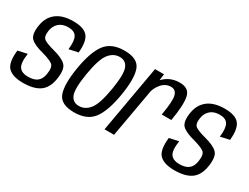

<svg xmlns="http://www.w3.org/2000/svg" viewBox="-59 -1036 1911 1476"><g transform="rotate(30 897.0 -298.0)"><path d="M169.5 4.5Q78.5 4.5 38 -35.5Q-2.5 -75.5 10 -189L92 -207.5Q79 -116.5 103 -86Q127 -55.5 178 -55.5Q233.5 -55.5 261.8 -78Q290 -100.5 297.5 -148Q308 -214 282 -233.2Q256 -252.5 191 -270.5Q106 -291.5 74.2 -323Q42.5 -354.5 56.5 -439.5Q69 -516.5 123.2 -558.2Q177.5 -600 272 -600Q365.5 -600 400.5 -557.8Q435.5 -515.5 425.5 -412.5L345 -394.5Q354.5 -474.5 334.8 -507.5Q315 -540.5 261.5 -540.5Q209 -540.5 178.5 -512.8Q148 -485 141.5 -440.5Q132.5 -383 159.8 -365.8Q187 -348.5 249.5 -332Q335 -310 366.5 -276.5Q398 -243 383.5 -153.5Q370 -69 318 -32.2Q266 4.5 169.5 4.5Z M623.5 4.5Q506 4.5 478 -68.5Q450 -141.5 475.5 -298.5Q502 -457.5 556 -529.2Q610 -601 725.5 -601Q843 -601 871 -528.5Q899 -456 873.5 -298.5Q847 -139.5 793 -67.5Q739 4.5 623.5 4.5ZM632 -56.5Q686.5 -56.5 725.5 -105.5Q764.5 -154.5 788.5 -298Q812 -441 792 -490.8Q772 -540.5 717.5 -540.5Q662.5 -540.5 623.5 -491.2Q584.5 -442 560.5 -298Q537 -155.5 557 -106Q577 -56.5 632 -56.5Z M1217 -318.5Q1240 -448.5 1228.2 -493.8Q1216.5 -539 1173.5 -539Q1126.5 -539 1092.5 -500.5Q1063.5 -467 1053.5 -429L977.5 0H893L998 -595H1077.5L1070.5 -539Q1078.5 -547 1087.5 -554.5Q1141 -600.5 1216 -600.5Q1299 -600.5 1313.2 -532.8Q1327.5 -465 1302 -318.5Z M1513.5 4.5Q1422.5 4.5 1382 -35.5Q1341.5 -75.5 1354 -189L1436 -207.5Q1423 -116.5 1447 -86Q1471 -55.5 1522 -55.5Q1577.5 -55.5 1605.8 -78Q1634 -100.5 1641.5 -148Q1652 -214 1626 -233.2Q1600 -252.5 1535 -270.5Q1450 -291.5 1418.2 -323Q1386.5 -354.5 1400.5 -439.5Q1413 -516.5 1467.2 -558.2Q1521.5 -600 1616 -600Q1709.5 -600 1744.5 -557.8Q1779.5 -515.5 1769.5 -412.5L1689 -394.5Q1698.5 -474.5 1678.8 -507.5Q1659 -540.5 1605.5 -540.5Q1553 -540.5 1522.5 -512.8Q1492 -485 1485.5 -440.5Q1476.5 -383 1503.8 -365.8Q1531 -348.5 1593.5 -332Q1679 -310 1710.5 -276.5Q1742 -243 1727.5 -153.5Q1714 -69 1662 -32.2Q1610 4.5 1513.5 4.5Z"/></g></svg>

Font: Anybody
Style: Italic
Weight: 400
Italic angle: -10°
Designer: Tyler Finck
Foundry: Etcetera Type Company
Version: Version 1.010; ttfautohint (v1.8.3) -l 8 -r 50 -G 200 -x 14 